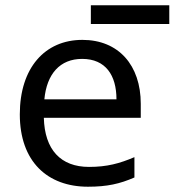

<svg xmlns="http://www.w3.org/2000/svg" viewBox="-20 -697 661 727"><path d="M621 -677H324V-606H621ZM313 10C386 10 434 -1 489 -25V-102C433 -78 385 -65 317 -65C210 -65 149 -130 146 -251H513V-304C513 -450 429 -546 292 -546C150 -546 55 -440 55 -264C55 -85 160 10 313 10ZM148 -321C157 -417 207 -474 291 -474C380 -474 421 -412 421 -321Z"/></svg>

Font: Noto Sans Math
Style: Regular
Weight: 400
Designer: Monotype Design Team, Delve Withrington, Jeff Kellem
Foundry: Monotype Imaging Inc., Delve Fonts LLC
Version: Version 3.000